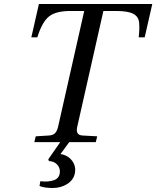

<svg xmlns="http://www.w3.org/2000/svg" viewBox="-20 -712 783 962"><path d="M178 220 182 196Q222 201 251 190.5Q280 180 280 147Q280 126 265 111Q250 96 225 95L222 86L282 0H327L283 60Q319 65 340.5 92.5Q362 120 355 157Q348 190 316.5 210Q285 230 244 230Q203 230 178 220ZM137 -525 175 -692H743L705 -525H675Q680 -570 677 -599.5Q674 -629 647.5 -643Q621 -657 561 -657H498L368 -81Q362 -58 368 -46Q374 -34 394 -33L467 -29L460 0H152L159 -29L224 -33Q246 -34 256.5 -45.5Q267 -57 272 -81L402 -657H333Q260 -657 225.5 -629.5Q191 -602 167 -525Z"/></svg>

Font: Heuristica
Style: Italic
Weight: 400
Italic angle: -13°
Version: Version 1.0.2